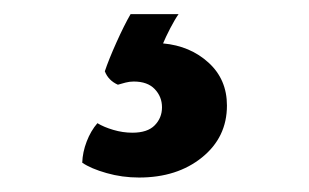

<svg xmlns="http://www.w3.org/2000/svg" viewBox="-20 -26 438 272"><path d="M128.5 75Q134 58.5 145 34Q156 9.5 165 -6H233Q228 1 221.2 14Q214.5 27 211 35.5Q249.5 39 275.5 62.8Q301.5 86.5 301.5 123.5Q301.5 168.5 266.2 197Q231 225.5 177 225.5Q153 225.5 131 219.2Q109 213 96.5 204.5Q97 189.5 102.8 174.5Q108.5 159.5 118 148.5Q127 154 140.5 158Q154 162 167.5 162Q189 162 199.2 151.5Q209.5 141 209.5 126Q209.5 111 199.2 100.2Q189 89.5 169.5 89.5Q163.5 89.5 157.8 91Q152 92.5 147 94Q133.5 88 128.5 75Z"/></svg>

Font: Signika Medium
Style: Regular
Weight: 500
Designer: Anna Giedry
Foundry: Anna Giedry
Version: Version 2.000